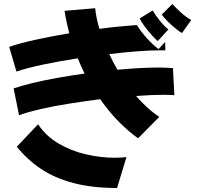

<svg xmlns="http://www.w3.org/2000/svg" viewBox="-20 -879 1000 958"><path d="M888 -714Q877 -720 856.5 -736.5Q836 -753 816.5 -772.5Q797 -792 787 -806L840 -859Q857 -840 883 -816.5Q909 -793 934 -779ZM75 -304 48 -438Q86 -451 141.5 -464.5Q197 -478 264 -490Q331 -502 402 -512Q384 -549 368 -588Q277 -574 196 -557Q115 -540 62 -522L26 -645Q77 -663 156.5 -680.5Q236 -698 326 -713Q311 -768 302 -825L455 -838Q459 -793 476 -735Q526 -742 573.5 -746.5Q621 -751 663 -754Q684 -720 713.5 -687.5Q743 -655 771 -634L804 -670L805 -628H779Q731 -628 665 -623Q599 -618 525 -609Q544 -569 566 -531Q621 -536 672.5 -539Q724 -542 768 -542Q810 -542 843 -539L850 -404Q839 -405 825 -405.5Q811 -406 795 -406Q738 -406 659 -400Q686 -369 715 -342.5Q744 -316 775 -296L669 -189Q622 -222 573.5 -271Q525 -320 480 -384Q402 -374 325.5 -362Q249 -350 184 -335Q119 -320 75 -304ZM767 -674Q757 -682 738 -703Q719 -724 701.5 -747.5Q684 -771 677 -787L742 -827Q754 -805 776 -777.5Q798 -750 820 -732ZM564 59Q439 59 345.5 34Q252 9 183.5 -37Q115 -83 64 -147L170 -259Q209 -200 272 -163Q335 -126 408.5 -109Q482 -92 551 -92Q583 -92 611 -95Z"/></svg>

Font: Mochiy Pop P One
Style: Regular
Weight: 400
Designer: FONTDASU
Foundry: FONTDASU / Google Inc. / Adobe
Version: Version 2.000